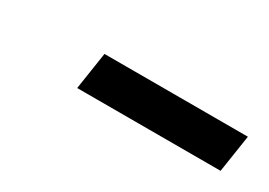

<svg xmlns="http://www.w3.org/2000/svg" viewBox="-15 -843 530 378"><g transform="rotate(30 250.0 -653.5)"><path d="M144 -611 157 -696H483L470 -611Z"/></g></svg>

Font: Mulish ExtraBold
Style: Italic
Weight: 800
Italic angle: -9°
Designer: Vernon Adams
Foundry: Vernon Adams
Version: Version 3.603; ttfautohint (v1.8.3)